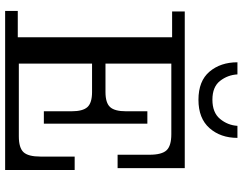

<svg xmlns="http://www.w3.org/2000/svg" viewBox="-116 -806 922 729"><g transform="rotate(90 344.5 -441.0)"><path d="M21 0V-48H121V-634H23V-682H221V0ZM221 0V-52H625V0ZM402 -252Q402 -295 386 -312.5Q370 -330 329 -330H449V-147H402ZM221 -330V-381H449V-330ZM497 -52Q541 -52 557.5 -70Q574 -88 574 -134V-264H625V-52ZM329 -381Q370 -381 386 -398.5Q402 -416 402 -459V-540H449V-381ZM221 -631V-682H618V-631ZM567 -548Q567 -595 550 -613Q533 -631 489 -631H618V-427H567ZM358.4 -734Q287 -734 251.5 -776Q216 -818 216 -882H262Q264 -845 286.7 -816Q309.4 -787 358 -787Q407.1 -787 431 -816Q455 -845 457.3 -882H503Q503 -818 466 -776Q429 -734 358.4 -734Z"/></g></svg>

Font: Montagu Slab
Style: Bold
Weight: 700
Designer: Florian Karsten
Foundry: Florian Karsten
Version: Version 1.000